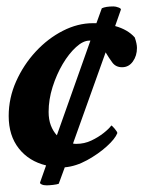

<svg xmlns="http://www.w3.org/2000/svg" viewBox="-20 -510 442 592"><path d="M161.1 56.6Q156.2 58.6 143.6 60.1Q130.9 61.5 124 61.5Q114.3 61.5 108.4 58.6Q102.5 55.7 103.5 52.7L122.1 0Q69.3 -12.7 38.1 -52.2Q6.8 -91.8 6.8 -152.3Q6.8 -208 29.8 -259.3Q52.7 -310.5 90.3 -351.1Q127.9 -391.6 173.8 -415Q219.7 -438.5 266.6 -438.5Q272.5 -438.5 277.3 -438.5L293.9 -484.4Q305.7 -490.2 330.1 -490.2Q336.9 -490.2 345.7 -486.8Q354.5 -483.4 352.5 -479.5L335 -429.7Q374 -418.9 395.5 -394.5Q402.3 -375 402.3 -362.3Q402.3 -337.9 389.6 -320.3Q377 -302.7 356.4 -302.7Q336.9 -302.7 326.2 -317.4Q315.4 -332 305.7 -348.6L205.1 -67.4Q210 -66.4 214.8 -66.4Q240.2 -66.4 261.7 -76.7Q283.2 -86.9 299.8 -100.1Q316.4 -113.3 323.2 -123Q325.2 -123 333.5 -113.3Q341.8 -103.5 341.8 -99.6Q335 -82 309.1 -58.6Q283.2 -35.2 248.5 -16.1Q213.9 2.9 179.7 5.9ZM129.9 -165Q129.9 -141.6 136.7 -123.5Q143.6 -105.5 155.3 -92.8L258.8 -384.8H255.9Q236.3 -384.8 214.4 -364.7Q192.4 -344.7 173.3 -312.5Q154.3 -280.3 142.1 -241.7Q129.9 -203.1 129.9 -165Z"/></svg>

Font: Crimson Text
Style: Bold Italic
Weight: 700
Italic angle: -11°
Designer: Sebastian Kosch
Foundry: Sebastian Kosch
Version: Version 1.100; ttfautohint (v1.8.4)